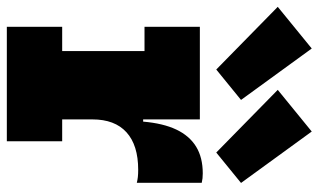

<svg xmlns="http://www.w3.org/2000/svg" viewBox="-233 -727 932 562"><g transform="rotate(90 233.0 -446.0)"><path d="M337 -892.5 487.5 -685.5 398.5 -613 215 -793ZM94 -892.5 244.5 -685.5 155.5 -613 -28 -793ZM301.5 -162H365.5V0H30.5V-162H101.5V-403H30.5V-565H301.5ZM487 -380.5Q479 -382.5 470.2 -383.5Q461.5 -384.5 449 -384.5Q377 -384.5 339.2 -350.2Q301.5 -316 301.5 -250.5L272 -399H308Q313 -457.5 331.2 -496Q349.5 -534.5 381.2 -554Q413 -573.5 459.5 -573.5Q467 -573.5 473.8 -572.8Q480.5 -572 487 -570.5Z"/></g></svg>

Font: Hepta Slab ExtraLight ExtraBold
Style: Regular
Weight: 800
Version: Version 1.102